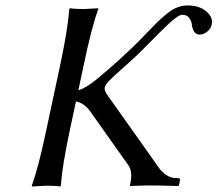

<svg xmlns="http://www.w3.org/2000/svg" viewBox="-20 -678 794 701"><path d="M664.1 -658.2Q708 -658.2 733.4 -636.2Q758.8 -614.3 752.9 -587.9Q750 -573.2 736.6 -562.5Q723.1 -551.8 709.2 -551.8Q695.3 -551.8 688.5 -563.2Q681.6 -574.7 680.4 -588.1Q679.2 -601.6 670.7 -612.8Q662.1 -624 645.5 -624Q638.2 -624 626.5 -616.2Q614.7 -608.4 597.7 -592.8Q580.6 -577.1 565.4 -561.8Q550.3 -546.4 526.4 -522.5Q502.4 -498.5 486.8 -482.9Q464.8 -461.4 429 -429.9Q393.1 -398.4 378.7 -383.3Q364.3 -368.2 362.3 -357.9Q360.4 -348.6 370.6 -333L554.7 -73.2Q584 -28.3 623 -27.8H629.9Q633.3 -27.8 635.7 -25.6Q638.2 -23.4 637.2 -20L633.3 -1L629.9 1Q555.2 -1 516.1 -1L455.6 1L454.1 -1L455.6 -6.8Q464.8 -50.8 449.7 -73.2L309.6 -271Q287.1 -302.2 257.3 -307.6L234.4 -200.2Q207 -70.8 202.1 0L199.2 2.9Q182.6 0 148.9 0L96.2 2.9V0Q120.6 -67.9 148.4 -200.2L200.7 -444.8Q228 -574.2 232.9 -645L235.8 -647.9Q252.4 -645 286.1 -645L338.9 -647.9V-645Q314.5 -578.6 286.6 -444.8L266.1 -348.1Q292 -356 330.1 -386.2Q408.2 -450.7 473.1 -514.2Q488.8 -529.3 513.4 -555.2Q538.1 -581.1 553 -595.7Q567.9 -610.4 587.6 -626.7Q607.4 -643.1 626.2 -650.6Q645 -658.2 664.1 -658.2Z"/></svg>

Font: Linux Biolinum O
Style: Italic
Weight: 400
Italic angle: -12°
Designer: Philipp H. Poll
Foundry: Philipp H. Poll
Version: Version 1.1.3